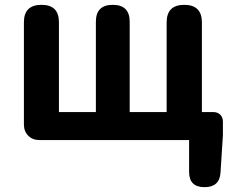

<svg xmlns="http://www.w3.org/2000/svg" viewBox="-20 -580 957 795"><path d="M827 195Q763 195 763 132V0H421H144Q115 0 97 -18Q79 -36 79 -65V-280V-488Q79 -560 152 -560Q224 -560 224 -488V-116H377V-490Q377 -560 447 -560Q517 -560 517 -490V-116H670V-487Q670 -560 743 -560Q816 -560 816 -487V-116H863Q881 -116 892 -105Q903 -94 903 -76V-20L893 135Q889 195 827 195Z"/></svg>

Font: GenSenRounded2 TW B
Style: Regular
Weight: 700
Version: Version 2.000;PS 2;hotconv 16.6.51;makeotf.lib2.5.65220 DEVE